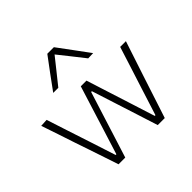

<svg xmlns="http://www.w3.org/2000/svg" viewBox="-188 -968 1160 1160"><g transform="rotate(-45 392.0 -388.0)"><path d="M196.5 0Q181.5 -46.5 165.5 -93.2Q149.5 -140 133.5 -188.5L103.5 -276.5Q85.5 -331 67.5 -385Q49.5 -439 30.5 -494.5L79 -497Q100.5 -431 124.2 -358.2Q148 -285.5 170 -218.5L224 -52H230L283.5 -222.5Q304.5 -290.5 325.8 -358Q347 -425.5 368.5 -494.5H417Q438 -429 459.8 -360.2Q481.5 -291.5 503 -225L558 -52H564L619.5 -226.5Q640.5 -292.5 663.5 -363.8Q686.5 -435 705 -494.5H754Q736 -440 718 -385.5Q700 -331 682 -276.5L653.5 -189.5Q638 -141 622.2 -93.5Q606.5 -46 591.5 0H531.5Q511 -64.5 489 -133.2Q467 -202 447 -264L395 -426H388.5L337 -263Q317.5 -201 296 -132.8Q274.5 -64.5 254 0ZM519.5 -582Q485.5 -625.5 452.2 -667.5Q419 -709.5 384.5 -752.5H400.5Q366.5 -709.5 333.2 -668Q300 -626.5 266 -584H222.5Q257.5 -632.5 293.2 -680.8Q329 -729 364.5 -776.5H420.5Q456 -729 491.5 -680.5Q527 -632 563 -583.5Z"/></g></svg>

Font: Commissioner Thin ExtraLight
Style: Regular
Weight: 250
Version: Version 1.000